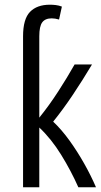

<svg xmlns="http://www.w3.org/2000/svg" viewBox="-20 -796 431 816"><path d="M78 0V-642Q78 -715 107.5 -745.5Q137 -776 192 -776Q204 -776 217 -774.5Q230 -773 243 -768L231 -713Q214 -718 200 -718Q172 -718 159.5 -701Q147 -684 147 -642V-296Q189 -348 227.5 -407.5Q266 -467 297 -522H371Q331 -455 289.5 -393Q248 -331 206 -279Q242 -245 275.5 -198.5Q309 -152 338 -100.5Q367 -49 388 0H313Q282 -70 240 -138Q198 -206 147 -254V0Z"/></svg>

Font: Ubuntu Sans Condensed
Style: Regular
Weight: 400
Width: 3
Designer: Dalton Maag Ltd
Foundry: Dalton Maag Ltd
Version: Version 1.006; ttfautohint (v1.8.4.7-5d5b)